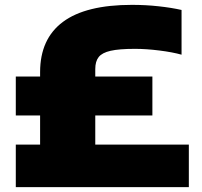

<svg xmlns="http://www.w3.org/2000/svg" viewBox="-20 -770 832 790"><path d="M757 -175V0H45V-175H145V-295H45V-455H145V-473Q145 -610 239 -680Q333 -750 523 -750Q579.5 -750 632.2 -744.2Q685 -738.5 727 -729V-545Q689.5 -555.5 635.8 -562.2Q582 -569 535 -569Q470 -569 435 -561Q400 -553 386 -535.2Q372 -517.5 372 -486V-455H607V-295H372V-175Z"/></svg>

Font: Encode Sans Expanded Black
Style: Regular
Weight: 900
Width: 7
Designer: Multiple Designers
Foundry: Impallari Type
Version: Version 2.000